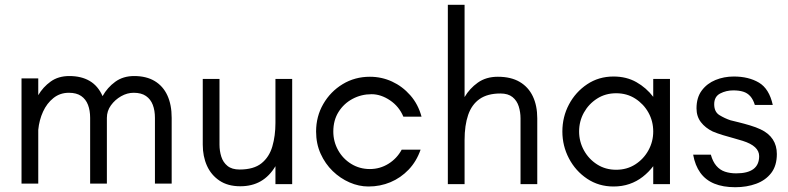

<svg xmlns="http://www.w3.org/2000/svg" viewBox="-20 -770 3294 803"><path d="M70 -2V-442H140V-372Q160 -406 192 -429Q224 -452 270 -452Q320 -452 355 -431.5Q390 -411 409 -368Q429 -404 462 -428Q495 -452 541 -452Q592 -452 627 -431Q662 -410 680 -371Q698 -332 698 -277V-2H628V-277Q628 -308 619 -331.5Q610 -355 590.5 -368.5Q571 -382 539 -382Q512 -382 486.5 -367.5Q461 -353 444 -329.5Q427 -306 427 -277V-2H357V-277Q357 -308 348 -331.5Q339 -355 319.5 -368.5Q300 -382 268 -382Q231 -382 203.5 -360Q176 -338 160 -303Q144 -268 140 -227V-2Z M985 9Q933 9 898 -14.5Q863 -38 845.5 -77Q828 -116 828 -165V-440H898V-165Q898 -139 905.5 -115Q913 -91 931.5 -76Q950 -61 982 -61Q1041 -61 1073.5 -87Q1106 -113 1119 -157.5Q1132 -202 1132 -256V-440H1202V0H1132V-75Q1107 -33 1070.5 -12Q1034 9 985 9Z M1521 10Q1481 10 1442 -7Q1403 -24 1371.5 -54.5Q1340 -85 1321 -127Q1302 -169 1302 -220Q1302 -283 1332 -335Q1362 -387 1413 -418Q1464 -449 1527 -449Q1576 -449 1619.5 -429Q1663 -409 1696 -371.5Q1729 -334 1743 -282H1667Q1649 -325 1611 -350.5Q1573 -376 1534 -376Q1491 -376 1454.5 -356.5Q1418 -337 1396 -302Q1374 -267 1374 -220Q1374 -178 1394 -142Q1414 -106 1449 -84.5Q1484 -63 1527 -63Q1569 -63 1604.5 -85Q1640 -107 1660 -144H1739Q1722 -95 1689 -60.5Q1656 -26 1613 -8Q1570 10 1521 10Z M1853 0V-750H1923V-364Q1944 -400 1978.5 -424.5Q2013 -449 2062 -449Q2117 -449 2153.5 -427.5Q2190 -406 2208.5 -367Q2227 -328 2227 -275V0H2157V-275Q2157 -301 2149.5 -325Q2142 -349 2123.5 -364Q2105 -379 2073 -379Q2019 -379 1986 -356Q1953 -333 1938 -289.5Q1923 -246 1923 -184V0Z M2546 10Q2484 10 2435.5 -22.5Q2387 -55 2359.5 -107.5Q2332 -160 2332 -220Q2332 -281 2359.5 -333Q2387 -385 2435.5 -417.5Q2484 -450 2546 -450Q2600 -450 2641.5 -426.5Q2683 -403 2712 -365V-440H2782V0H2712V-75Q2693 -50 2668 -30.5Q2643 -11 2612.5 -0.5Q2582 10 2546 10ZM2557 -60Q2602 -60 2637 -82.5Q2672 -105 2692 -141.5Q2712 -178 2712 -220Q2712 -263 2692 -299Q2672 -335 2637 -357.5Q2602 -380 2557 -380Q2512 -380 2477 -357.5Q2442 -335 2422 -299Q2402 -263 2402 -220Q2402 -178 2422 -141.5Q2442 -105 2477 -82.5Q2512 -60 2557 -60Z M3055 13Q3004 13 2967.5 -2Q2931 -17 2909 -47.5Q2887 -78 2879 -123H2953Q2961 -94 2976 -76.5Q2991 -59 3012 -52Q3033 -45 3059 -45Q3107 -45 3131 -63Q3155 -81 3155 -117Q3155 -138 3138 -154Q3121 -170 3086 -181Q3071 -186 3048.5 -192Q3026 -198 3003 -205Q2980 -212 2961 -220Q2930 -235 2911.5 -259Q2893 -283 2893 -317Q2893 -362 2915 -391.5Q2937 -421 2972.5 -435.5Q3008 -450 3049 -450Q3111 -450 3154 -424.5Q3197 -399 3212 -331H3137Q3130 -354 3118 -367.5Q3106 -381 3088.5 -386.5Q3071 -392 3047 -392Q3017 -392 2992 -379Q2967 -366 2967 -334Q2967 -302 2989 -288.5Q3011 -275 3035 -267Q3047 -264 3069.5 -258.5Q3092 -253 3117 -245.5Q3142 -238 3161 -229Q3195 -213 3212 -187Q3229 -161 3229 -126Q3229 -77 3205.5 -46.5Q3182 -16 3142.5 -1.5Q3103 13 3055 13Z"/></svg>

Font: Teachers
Style: Regular
Weight: 400
Designer: Alfredo Marco Pradil, Chank Diesel
Version: Version 1.001